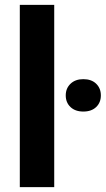

<svg xmlns="http://www.w3.org/2000/svg" viewBox="-20 -770 435 790"><path d="M203.1 0H61.5V-750H203.1ZM322.8 -444.3Q356.4 -444.3 375.7 -425.5Q395 -406.7 395 -377.4Q395 -348.1 375.7 -329.6Q356.4 -311 322.8 -311Q289.6 -311 270 -329.6Q250.5 -348.1 250.5 -377.4Q250.5 -406.7 270.3 -425.5Q290 -444.3 322.8 -444.3Z"/></svg>

Font: RobotoInd
Style: Bold
Weight: 700
Designer: Google
Version: Version 2.001150; 2014